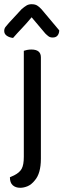

<svg xmlns="http://www.w3.org/2000/svg" viewBox="-34 -700 301 911"><path d="M160 53Q160 123 131 156Q115 176 97 183.5Q79 191 62 191Q40 191 26.5 179Q13 167 13 141L33 132Q59 119 69 100.5Q79 82 79 44V-459Q84 -461 94 -463Q104 -465 115 -465Q160 -465 160 -428ZM116 -618Q93 -590 70.5 -566.5Q48 -543 28 -520Q10 -522 -2 -530.5Q-14 -539 -14 -553Q-14 -564 -8 -572Q-2 -580 8 -591L69 -657Q82 -668 92 -674Q102 -680 116 -680Q132 -680 142 -674Q152 -668 163 -656L247 -556Q247 -542 239.5 -532Q232 -522 216 -522Q204 -522 196.5 -527.5Q189 -533 181 -541Z"/></svg>

Font: Baloo Thambi 2
Style: Regular
Weight: 400
Designer: Aadarsh Rajan and Ek Type
Foundry: Ek Type
Version: Version 1.640;hotconv 1.0.111;makeotfexe 2.5.65597; ttfautoh